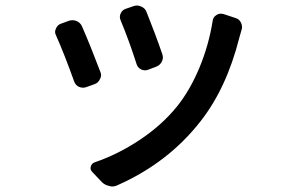

<svg xmlns="http://www.w3.org/2000/svg" viewBox="-20 -595 1040 689"><path d="M413.1 -521.5Q407.2 -534.2 413.1 -546.9Q418.9 -559.6 431.6 -563.5L460 -573.2Q465.8 -575.2 471.7 -575.2Q479.5 -575.2 487.3 -571.3Q501 -565.4 505.9 -551.8Q538.1 -471.7 562.5 -400.4Q567.4 -386.7 560.5 -373.5Q553.7 -360.4 540 -355.5L511.7 -344.7Q498 -339.8 485.8 -346.2Q473.6 -352.5 469.7 -366.2Q444.3 -446.3 413.1 -521.5ZM743.2 -520.5Q745.1 -534.2 756.8 -541Q763.7 -545.9 772.5 -545.9Q776.4 -545.9 781.2 -544.9L825.2 -530.3Q838.9 -526.4 844.7 -513.7Q848.6 -505.9 848.6 -498Q848.6 -493.2 846.7 -487.3Q841.8 -471.7 838.9 -460Q793 -278.3 699.2 -159.2Q583 -10.7 402.3 69.3Q392.6 74.2 382.8 74.2Q377 74.2 372.1 72.3Q356.4 69.3 345.7 58.6L311.5 22.5Q302.7 14.6 305.7 2.9Q308.6 -8.8 320.3 -12.7Q403.3 -41 481.9 -93.3Q560.5 -145.5 615.2 -212.9Q662.1 -271.5 695.8 -352.5Q729.5 -433.6 743.2 -520.5ZM181.6 -466.8Q177.7 -473.6 177.7 -480.5Q177.7 -486.3 180.7 -492.2Q185.5 -504.9 198.2 -509.8L227.5 -520.5Q234.4 -522.5 240.2 -522.5Q248 -522.5 254.9 -519.5Q268.6 -513.7 274.4 -500Q304.7 -430.7 339.8 -337.9Q342.8 -331.1 342.8 -325.2Q342.8 -318.4 338.9 -311.5Q333 -297.9 319.3 -293L289.1 -282.2Q283.2 -280.3 278.3 -280.3Q270.5 -280.3 263.7 -283.2Q251 -289.1 246.1 -302.7Q211.9 -398.4 181.6 -466.8Z"/></svg>

Font: Gen Jyuu Gothic L Monospace Medium
Style: Regular
Weight: 500
Designer: [Source Han Sans]
Ryoko NISHIZUKA  (kana & ideographs); Paul D. Hunt (Latin, Greek & Cyrillic); Wenlong ZHANG  (bopomofo
Version: Version 1.002.20150607